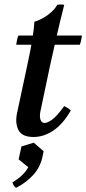

<svg xmlns="http://www.w3.org/2000/svg" viewBox="-20 -610 394 876"><path d="M54 -406Q55 -415 57.5 -427Q60 -439 64 -448H354Q353 -441 350.5 -428Q348 -415 344 -406ZM273 -126Q281 -122 288.5 -117.5Q296 -113 303 -106Q269 -46 225 -15.5Q181 15 133 15Q80 15 64 -17Q48 -49 58 -95L104 -310Q110 -338 117 -373Q124 -408 129.5 -444Q135 -480 137 -511Q158 -517 178 -528.5Q198 -540 215 -555.5Q232 -571 241 -588Q257 -591 273 -588Q253 -509 238 -443Q223 -377 208 -309L164 -100Q160 -77 165 -63Q170 -49 184 -49Q196 -49 217.5 -64Q239 -79 273 -126ZM134 41 179 80 173 109Q162 156 129.5 190.5Q97 225 53 247Q40 237 37 222Q62 207 80 190Q98 173 109 153L65 117L78 58Z"/></svg>

Font: Poltawski Nowy Medium
Style: Italic
Weight: 500
Italic angle: -12°
Version: Version 1.001;gftools[0.9.25]